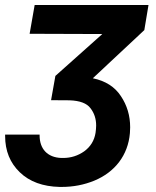

<svg xmlns="http://www.w3.org/2000/svg" viewBox="-31 -548 617 761"><path d="M188.5 -247.1 171.4 -150.9 245.1 -150.4C285.6 -148.9 313 -138.7 327.6 -119.1C342.8 -99.6 350.1 -76.7 350.1 -50.3C350.1 -41.5 349.1 -31.7 347.7 -21.5C342.8 9.3 327.6 33.7 302.7 51.8C277.8 69.3 250 78.1 219.2 78.1C216.8 78.1 214.8 78.1 212.4 78.1C155.8 76.2 126 41 126 -11.2C126 -12.2 126 -13.7 126 -14.6H-10.7C-10.7 -12.7 -10.7 -10.7 -10.7 -8.8C-10.7 49.8 8.8 97.7 47.4 134.8C86.4 172.4 139.2 191.4 205.6 192.9C208 192.9 210.9 192.9 213.4 192.9C259.3 192.9 302.2 184.6 342.8 168C424.3 134.3 476.6 67.4 483.9 -20.5C484.4 -28.3 484.9 -36.1 484.9 -43.5C484.9 -89.4 472.7 -130.4 448.2 -167C424.3 -203.6 387.2 -227.5 336.9 -237.8L541 -428.7L557.6 -528.3H106.4L86.4 -414.1L374.5 -413.1Z"/></svg>

Font: Roboto
Style: Bold Italic
Weight: 700
Italic angle: -12°
Designer: Google
Version: Version 2.137; 2017